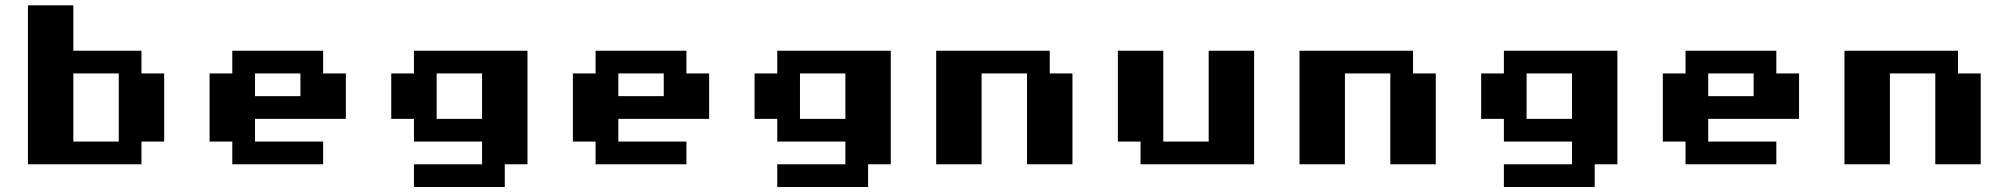

<svg xmlns="http://www.w3.org/2000/svg" viewBox="-20 -628 7679 734"><path d="M260.4 -607.6V-434H520.8V-347.2H607.6V-86.8H520.8V0H86.8V-607.6ZM260.4 -86.8H434V-347.2H260.4Z M1128.5 -347.2H954.9V-260.4H1128.5ZM954.9 -173.6V-86.8H1215.3V0H868.1V-86.8H781.2V-347.2H868.1V-434H1215.3V-347.2H1302.1V-173.6Z M1996.5 -434V0H1909.7V86.8H1562.5V0H1822.9V-86.8H1562.5V-173.6H1475.7V-347.2H1562.5V-434ZM1649.3 -173.6H1822.9V-347.2H1649.3Z M2517.4 -347.2H2343.8V-260.4H2517.4ZM2343.8 -173.6V-86.8H2604.2V0H2256.9V-86.8H2170.1V-347.2H2256.9V-434H2604.2V-347.2H2691V-173.6Z M3385.4 -434V0H3298.6V86.8H2951.4V0H3211.8V-86.8H2951.4V-173.6H2864.6V-347.2H2951.4V-434ZM3038.2 -173.6H3211.8V-347.2H3038.2Z M3732.6 0H3559V-434H3993.1V-347.2H4079.9V0H3906.2V-347.2H3732.6Z M4600.7 -434H4774.3V0H4340.3V-86.8H4253.5V-434H4427.1V-86.8H4600.7Z M5121.5 0H4947.9V-434H5381.9V-347.2H5468.8V0H5295.1V-347.2H5121.5Z M6163.2 -434V0H6076.4V86.8H5729.2V0H5989.6V-86.8H5729.2V-173.6H5642.4V-347.2H5729.2V-434ZM5816 -173.6H5989.6V-347.2H5816Z M6684 -347.2H6510.4V-260.4H6684ZM6510.4 -173.6V-86.8H6770.8V0H6423.6V-86.8H6336.8V-347.2H6423.6V-434H6770.8V-347.2H6857.6V-173.6Z M7204.9 0H7031.2V-434H7465.3V-347.2H7552.1V0H7378.5V-347.2H7204.9Z"/></svg>

Font: 8-bit Operator+ 8
Style: Bold
Weight: 700
Designer: GrandChaos9000
Version: Version 1.3.0 - August 1, 2014